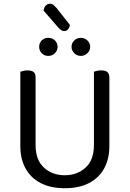

<svg xmlns="http://www.w3.org/2000/svg" viewBox="-20 -987 689 1020"><path d="M324 13Q249 13 196 -14.5Q143 -42 115.5 -92.5Q88 -143 88 -210V-292H169V-217Q169 -137 213.5 -96.5Q258 -56 324 -56Q390 -56 434.5 -96.5Q479 -137 479 -217V-292H561V-210Q561 -143 533.5 -92.5Q506 -42 453 -14.5Q400 13 324 13ZM169 -251H88V-606Q93 -608 103.5 -610.5Q114 -613 126 -613Q148 -613 158.5 -604.5Q169 -596 169 -576ZM561 -251H479V-606Q484 -608 494.5 -610.5Q505 -613 517 -613Q539 -613 550 -604.5Q561 -596 561 -576ZM286 -738Q286 -719 272 -704.5Q258 -690 236 -690Q215 -690 201.5 -704.5Q188 -719 188 -738Q188 -758 201.5 -772Q215 -786 236 -786Q258 -786 272 -772Q286 -758 286 -738ZM459 -738Q459 -719 444.5 -704.5Q430 -690 409 -690Q389 -690 374.5 -704.5Q360 -719 360 -738Q360 -758 374.5 -772Q389 -786 409 -786Q430 -786 444.5 -772Q459 -758 459 -738ZM292 -838 212 -930Q213 -947 222.5 -957Q232 -967 245 -967Q257 -967 264.5 -960.5Q272 -954 281 -944L351 -855Q349 -838 340.5 -830Q332 -822 321 -822Q313 -822 306.5 -826Q300 -830 292 -838Z"/></svg>

Font: Baloo Bhaina 2
Style: Regular
Weight: 400
Designer: Yesha Goshar, Manish Minz, Shuchita Grover and Ek Type
Foundry: Ek Type
Version: Version 1.700